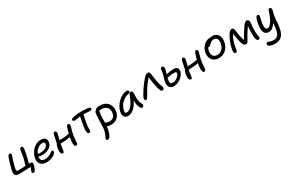

<svg xmlns="http://www.w3.org/2000/svg" viewBox="228 -2303 6613 4346"><g transform="rotate(-30 3534.0 -130.0)"><path d="M460.9 104Q442.4 104 434.1 90.6Q425.8 77.1 428.2 60.1Q430.7 48.3 446.5 10.5Q462.4 -27.3 469.2 -46.9Q442.4 -46.4 326.2 -41.3Q210 -36.1 163.1 -36.1Q122.1 -36.1 97.4 -46.9Q72.8 -57.6 63 -80.1Q53.2 -102.5 53.2 -129.4Q53.2 -156.2 61 -195.8Q71.8 -248.5 99.6 -344.7Q127.4 -440.9 145 -484.9Q157.2 -514.6 172.1 -529.3Q187 -543.9 210 -543.9Q223.6 -543.9 232.2 -533Q240.7 -522 238.8 -503.9Q238.8 -496.6 222.2 -446Q205.6 -395.5 183.3 -322.5Q161.1 -249.5 150.9 -199.2Q141.1 -154.3 148.9 -135.3Q156.7 -116.2 189.9 -116.2Q271.5 -116.2 379.9 -124Q420.4 -257.3 430.2 -305.2Q440.9 -355.5 449.5 -418Q458 -480.5 459 -486.8Q470.2 -544.9 508.8 -544.9Q526.9 -544.9 537.8 -530.5Q548.8 -516.1 548.8 -495.1Q547.9 -454.1 530.8 -367.2Q502 -233.4 471.2 -128.9Q480 -129.9 498 -129.9Q536.6 -129.9 551 -111.3Q565.4 -92.8 560.1 -62Q550.8 -21.5 517.1 57.1Q505.4 79.6 492.2 91.8Q479 104 460.9 104Z M846.7 45.9Q797.4 45.9 760 34.4Q722.7 22.9 700 2.4Q677.2 -18.1 664.1 -46.9Q650.9 -75.7 650.1 -110.8Q649.4 -146 656.7 -186Q667 -235.8 695.3 -285.4Q723.6 -335 763.9 -375Q804.2 -415 857.2 -439.9Q910.2 -464.8 964.8 -464.8Q1045.9 -464.8 1082.5 -426.8Q1119.1 -388.7 1105 -314.9Q1094.7 -262.2 1055.2 -222.9Q1015.6 -183.6 959 -164.3Q902.3 -145 835.9 -145Q765.1 -145 738.8 -165Q732.9 -138.7 736.1 -114.7Q739.3 -90.8 749.8 -73Q760.3 -55.2 783.4 -44.7Q806.6 -34.2 839.8 -34.2Q878.4 -34.2 912.8 -43.2Q947.3 -52.2 970.2 -65.4Q993.2 -78.6 1011.7 -91.8Q1030.3 -105 1044.7 -114Q1059.1 -123 1068.8 -123Q1085.9 -123 1093.3 -110.6Q1100.6 -98.1 1096.7 -78.1Q1090.8 -51.3 1054.4 -22.7Q1018.1 5.9 960.9 25.9Q903.8 45.9 846.7 45.9ZM757.8 -220.2Q761.2 -220.2 783.9 -216.6Q806.6 -212.9 831.1 -212.9Q905.3 -212.9 957.8 -242.9Q1010.3 -272.9 1020 -321.8Q1025.9 -352.5 1012.5 -367.2Q999 -381.8 960.9 -381.8Q897.9 -381.8 841.6 -335.9Q785.2 -290 755.9 -220.2Z M1256.8 53.2Q1221.2 53.2 1209 7.3Q1196.8 -38.6 1211.9 -115.2Q1224.1 -176.8 1247.1 -209Q1253.9 -239.3 1290 -412.1Q1294.4 -435.5 1306.4 -450.7Q1318.4 -465.8 1334 -465.8Q1359.9 -465.8 1371.1 -445.3Q1382.3 -424.8 1374 -384.8Q1368.7 -356.4 1338.9 -242.2H1347.7Q1494.1 -242.2 1592.8 -268.1Q1614.3 -355 1633.8 -409.2Q1655.3 -464.8 1684.1 -464.8Q1705.6 -464.8 1715.1 -444.6Q1724.6 -424.3 1718.8 -395Q1714.4 -373.5 1697 -317.1Q1679.7 -260.7 1672.9 -226.1Q1658.7 -154.3 1653.1 -71.3Q1647.5 11.7 1647 14.2Q1643.1 31.7 1630.6 42.5Q1618.2 53.2 1601.1 53.2Q1566.4 53.2 1558.8 -10.3Q1551.3 -73.7 1570.8 -166Q1572.8 -173.3 1574.7 -188Q1476.6 -165 1319.8 -163.1Q1319.3 -161.1 1318.4 -157Q1317.4 -152.8 1316.9 -150.9Q1310.1 -116.7 1304.9 -82Q1299.8 -47.4 1296.1 -18.1Q1292.5 11.2 1291 20Q1288.1 34.2 1278.6 43.7Q1269 53.2 1256.8 53.2Z M2003.9 -48.8Q1964.4 -48.8 1958 -112.8Q1953.6 -142.1 1960.9 -205.8Q1968.3 -269.5 1981.9 -335Q1985.4 -352.1 1995.6 -403.6Q2005.9 -455.1 2009.8 -476.1Q1971.7 -472.7 1925 -463.9Q1878.4 -455.1 1858.9 -455.1Q1835.9 -455.1 1823.5 -468.5Q1811 -481.9 1814.9 -501Q1819.3 -523.9 1859.9 -534.2Q1945.3 -560.1 2096.7 -560.1Q2173.8 -560.1 2252.9 -550.8Q2286.1 -547.4 2304.9 -535.2Q2323.7 -522.9 2320.8 -507.8Q2312 -470.2 2265.6 -470.2Q2246.1 -470.2 2188.5 -474.6Q2130.9 -479 2098.6 -479Q2095.2 -462.9 2058.6 -283.2Q2049.8 -237.8 2046.6 -200Q2043.5 -162.1 2044.9 -144.8Q2046.4 -127.4 2046.9 -109.6Q2047.4 -91.8 2045.9 -85.9Q2042 -69.3 2030.8 -59.1Q2019.5 -48.8 2003.9 -48.8Z M2526.4 40Q2464.4 40 2423.3 19Q2420.4 50.3 2414.6 81.1Q2394 182.6 2362.5 239.3Q2331.1 295.9 2291.5 295.9Q2272.9 295.9 2263.9 283.7Q2254.9 271.5 2259.3 248Q2261.7 235.8 2269.5 220.9Q2277.3 206.1 2285.9 191.7Q2294.4 177.2 2305.4 146.2Q2316.4 115.2 2324.7 75.2Q2336.9 14.6 2338.9 -64.5Q2340.8 -143.6 2342.8 -225.3Q2344.7 -307.1 2356.4 -371.1Q2365.2 -411.6 2391.6 -418.9Q2410.6 -465.8 2518.6 -465.8Q2585 -465.8 2638.4 -443.1Q2691.9 -420.4 2725.1 -378.9Q2758.3 -337.4 2771.2 -279.8Q2784.2 -222.2 2769.5 -151.9Q2751.5 -61 2685.1 -10.5Q2618.7 40 2526.4 40ZM2445.3 -344.2Q2438 -308.6 2434.1 -271Q2430.2 -233.4 2429.4 -202.1Q2428.7 -170.9 2428.7 -136.2Q2428.7 -101.6 2428.7 -71.8Q2440.9 -64 2448.2 -60.1Q2455.6 -56.2 2478.5 -51Q2501.5 -45.9 2531.7 -45.9Q2658.2 -45.9 2681.6 -168Q2700.7 -260.7 2652.1 -319.8Q2603.5 -378.9 2511.7 -378.9Q2499.5 -378.9 2446.3 -371.1Q2448.2 -356.9 2445.3 -344.2Z M2962.4 59.1Q2894.5 59.1 2864.3 11.5Q2834 -36.1 2849.6 -113.8Q2861.8 -173.3 2897.2 -233.9Q2932.6 -294.4 2981 -342.5Q3029.3 -390.6 3090.8 -420.9Q3152.3 -451.2 3212.4 -451.2Q3235.8 -451.2 3248.3 -438.2Q3260.7 -425.3 3256.3 -402.8Q3252 -376.5 3219.2 -372.1Q3150.9 -361.8 3089.8 -321.8Q3028.8 -281.7 2989.7 -225.1Q2950.7 -168.5 2938.5 -106.9Q2929.7 -67.4 2933.6 -34.2Q2950.7 -25.9 2978.5 -25.9Q3043 -25.9 3108.6 -109.1Q3174.3 -192.4 3229.5 -347.2Q3245.1 -387.2 3278.3 -387.2Q3301.8 -387.2 3314.5 -367.9Q3327.1 -348.6 3325.7 -317.9Q3321.8 -253.4 3321.8 -204.6Q3321.8 -155.8 3333 -109.6Q3344.2 -63.5 3369.6 -19Q3383.8 1.5 3369.1 28.8Q3354.5 56.2 3326.7 56.2Q3301.8 56.2 3289.6 34.2Q3264.2 -13.2 3252 -61.3Q3239.7 -109.4 3241.2 -184.1Q3210.9 -119.6 3174.8 -71.3Q3138.7 -22.9 3102.1 4.6Q3065.4 32.2 3030.8 45.7Q2996.1 59.1 2962.4 59.1Z M3490.2 -49.8Q3470.7 -49.8 3462.6 -67.4Q3454.6 -85 3460 -110.8Q3471.7 -162.6 3569.8 -306.2Q3611.3 -368.2 3656.2 -426.3Q3701.2 -484.4 3729 -512.2Q3783.7 -566.9 3833 -566.9Q3854.5 -566.9 3864.7 -552.2Q3875 -537.6 3879.9 -508.8Q3883.8 -486.3 3893.3 -414.6Q3902.8 -342.8 3910.2 -306.2Q3931.6 -194.8 3955.1 -147Q3970.2 -118.7 3969.2 -103Q3968.8 -82.5 3953.9 -67.1Q3939 -51.8 3920.9 -51.8Q3906.7 -51.8 3894.8 -62.3Q3882.8 -72.8 3873.3 -93.5Q3863.8 -114.3 3856.9 -136.7Q3850.1 -159.2 3842.3 -190.9Q3831.1 -237.3 3816.7 -324.2Q3802.2 -411.1 3798.8 -467.8Q3743.7 -411.1 3678.2 -317.4Q3612.8 -223.6 3563 -128.9Q3540 -85.9 3524.7 -67.9Q3509.3 -49.8 3490.2 -49.8Z M4201.7 -5.9Q4169.9 -5.9 4145.3 -13.7Q4120.6 -21.5 4104.5 -35.4Q4088.4 -49.3 4077.9 -67.6Q4067.4 -85.9 4063.7 -108.2Q4060.1 -130.4 4060.5 -153.1Q4061 -175.8 4065.9 -200.2Q4071.3 -229.5 4090.8 -291Q4110.4 -352.5 4114.7 -375Q4121.1 -406.2 4125 -441.7Q4128.9 -477.1 4130.9 -484.9Q4137.7 -522 4173.8 -522Q4201.7 -522 4212.6 -498.3Q4223.6 -474.6 4216.8 -438Q4208 -398.9 4183.6 -320.8Q4286.6 -348.1 4368.7 -348.1Q4437 -348.1 4464.4 -321.3Q4491.7 -294.4 4488.8 -245.1Q4486.8 -204.1 4459.7 -160.4Q4432.6 -116.7 4392.3 -83Q4352.1 -49.3 4300.8 -27.6Q4249.5 -5.9 4201.7 -5.9ZM4153.8 -211.9Q4147 -173.3 4147.7 -145.5Q4148.4 -117.7 4165 -102.3Q4181.6 -86.9 4215.8 -86.9Q4252.9 -86.9 4296.1 -109.1Q4339.4 -131.3 4369.9 -167.2Q4400.4 -203.1 4400.9 -238.8Q4401.9 -252.4 4386.5 -259.8Q4371.1 -267.1 4338.9 -267.1Q4258.3 -267.1 4160.6 -243.2Q4158.7 -236.3 4156.2 -224.4Q4153.8 -212.4 4153.8 -211.9Z M4605.5 53.2Q4569.8 53.2 4557.6 7.3Q4545.4 -38.6 4560.5 -115.2Q4572.8 -176.8 4595.7 -209Q4602.5 -239.3 4638.7 -412.1Q4643.1 -435.5 4655 -450.7Q4667 -465.8 4682.6 -465.8Q4708.5 -465.8 4719.7 -445.3Q4731 -424.8 4722.7 -384.8Q4717.3 -356.4 4687.5 -242.2H4696.3Q4842.8 -242.2 4941.4 -268.1Q4962.9 -355 4982.4 -409.2Q5003.9 -464.8 5032.7 -464.8Q5054.2 -464.8 5063.7 -444.6Q5073.2 -424.3 5067.4 -395Q5063 -373.5 5045.7 -317.1Q5028.3 -260.7 5021.5 -226.1Q5007.3 -154.3 5001.7 -71.3Q4996.1 11.7 4995.6 14.2Q4991.7 31.7 4979.2 42.5Q4966.8 53.2 4949.7 53.2Q4915 53.2 4907.5 -10.3Q4899.9 -73.7 4919.4 -166Q4921.4 -173.3 4923.3 -188Q4825.2 -165 4668.5 -163.1Q4668 -161.1 4667 -157Q4666 -152.8 4665.5 -150.9Q4658.7 -116.7 4653.6 -82Q4648.4 -47.4 4644.8 -18.1Q4641.1 11.2 4639.6 20Q4636.7 34.2 4627.2 43.7Q4617.7 53.2 4605.5 53.2Z M5401.4 -46.9Q5320.8 -46.9 5267.3 -82.5Q5213.9 -118.2 5194.3 -179.9Q5174.8 -241.7 5190.4 -320.8Q5201.2 -373.5 5229 -418.5Q5256.8 -463.4 5291 -490.5Q5325.2 -517.6 5359.4 -532.7Q5393.6 -547.9 5420.4 -547.9Q5433.6 -547.9 5439.5 -544.9Q5470.7 -557.1 5500.5 -557.1Q5570.8 -557.1 5616.7 -523.7Q5662.6 -490.2 5678 -431.4Q5693.4 -372.6 5678.2 -296.9Q5656.7 -184.6 5580.6 -115.7Q5504.4 -46.9 5401.4 -46.9ZM5275.4 -305.2Q5258.8 -223.6 5293.5 -175.3Q5328.1 -127 5401.4 -127Q5472.2 -127 5524.4 -177.5Q5576.7 -228 5592.3 -312Q5607.9 -387.7 5582.3 -431.9Q5556.6 -476.1 5496.6 -476.1Q5468.3 -476.1 5447.3 -465.8Q5426.3 -455.6 5397.5 -432.1Q5384.3 -421.4 5370.1 -406.2Q5356 -391.1 5347.9 -385.5Q5339.8 -379.9 5327.6 -379.9Q5314.9 -379.9 5308.6 -386.2Q5284.2 -355 5275.4 -305.2Z M5782.2 41Q5755.9 41 5745.4 12.2Q5734.9 -16.6 5745.6 -70.8Q5767.1 -183.1 5807.6 -273.9Q5857.4 -386.7 5895 -432.4Q5932.6 -478 5974.6 -478Q5984.9 -478 5993.2 -473.9Q6001.5 -469.7 6007.1 -460.7Q6012.7 -451.7 6016.6 -443.1Q6020.5 -434.6 6023.4 -420.2Q6026.4 -405.8 6027.8 -397Q6029.3 -388.2 6031.2 -373Q6051.3 -206.5 6088.4 -117.2Q6169.4 -271.5 6257.3 -393.1Q6315.4 -473.1 6352.5 -473.1Q6376.5 -473.1 6395.5 -454.1Q6420.4 -429.2 6414.6 -378.9Q6399.4 -259.3 6401.4 -153.8Q6401.9 -113.3 6406.7 -75.4Q6411.6 -37.6 6415.5 -17.1Q6419.4 3.4 6418.5 8.8Q6415.5 22.5 6404.5 31.2Q6393.6 40 6377.4 40Q6354.5 40 6338.6 16.8Q6322.8 -6.3 6318.4 -44.9Q6311.5 -86.4 6312.7 -176Q6314 -265.6 6325.2 -356.9Q6205.1 -179.2 6140.1 -53.2Q6117.2 -12.2 6081.5 -12.2Q6048.3 -12.2 6030.3 -34.4Q6012.2 -56.6 5997.6 -101.1Q5984.4 -137.7 5967.5 -219Q5950.7 -300.3 5946.3 -368.2Q5871.1 -246.6 5843.3 -111.8Q5837.9 -82.5 5832.3 -44.4Q5826.7 -6.3 5825.2 0Q5815.4 41 5782.2 41Z M6663.1 307.1Q6574.7 307.1 6526.1 282Q6477.5 256.8 6485.4 221.2Q6491.7 186 6528.3 186Q6539.1 186 6551 191.2Q6563 196.3 6574 202.6Q6585 209 6611.1 214.1Q6637.2 219.2 6673.3 219.2Q6741.7 219.2 6779.3 175.8Q6816.9 132.3 6834 50.8Q6838.4 26.4 6841.1 2Q6843.8 -22.5 6847.2 -59.8Q6850.6 -97.2 6853 -122.1Q6768.6 7.8 6672.4 7.8Q6488.8 7.8 6550.3 -296.9Q6562.5 -360.4 6577.1 -396.7Q6591.8 -433.1 6605 -444.6Q6618.2 -456.1 6635.3 -456.1Q6660.2 -456.1 6666.3 -438.7Q6672.4 -421.4 6661.1 -377.9Q6644.5 -312.5 6636.2 -259.5Q6627.9 -206.5 6628.7 -165.5Q6629.4 -124.5 6642.3 -101.8Q6655.3 -79.1 6680.2 -79.1Q6721.2 -79.1 6762.7 -123.8Q6804.2 -168.5 6838.4 -240.5Q6872.6 -312.5 6902.3 -408.2Q6911.6 -436.5 6920.7 -445.8Q6929.7 -455.1 6948.2 -455.1Q6963.9 -455.1 6974.1 -446Q6984.4 -437 6987.8 -414.6Q6991.2 -392.1 6979 -354Q6961.4 -296.4 6952.9 -242.4Q6944.3 -188.5 6943.4 -150.4Q6942.4 -112.3 6936.3 -51.5Q6930.2 9.3 6918 71.8Q6904.8 137.7 6880.4 184.3Q6856 231 6822 257.3Q6788.1 283.7 6749.3 295.4Q6710.4 307.1 6663.1 307.1Z"/></g></svg>

Font: Shantell Sans Bouncy
Style: Italic
Weight: 400
Italic angle: -11.31°
Designer: Stephen Nixon, Anya Danilova, Shantell Martin
Foundry: Arrow Type
Version: Version 1.006;[9816181b4]